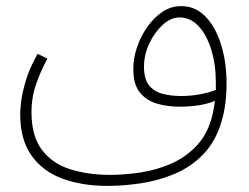

<svg xmlns="http://www.w3.org/2000/svg" viewBox="-20 -420 814 628"><path d="M332 188Q248 188 183.5 164Q119 140 82.5 88Q46 36 46 -47Q46 -58 49 -86Q52 -114 64 -155Q76 -196 103 -244L135 -228Q115 -192 99 -147.5Q83 -103 83 -53Q83 25 117 70Q151 115 209.5 133.5Q268 152 341 152Q388 152 440.5 144Q493 136 541.5 114.5Q590 93 626 53.5Q662 14 676 -49Q680 -67 683 -90Q659 -80 629 -75.5Q599 -71 567 -71Q528 -71 493.5 -81Q459 -91 437.5 -117.5Q416 -144 416 -194Q416 -229 428 -265Q440 -301 461.5 -331.5Q483 -362 511 -381Q539 -400 572 -400Q619 -400 652 -366Q685 -332 703 -274.5Q721 -217 721 -147Q721 -114 717 -82Q713 -50 705 -24Q686 42 645.5 84Q605 126 551.5 148.5Q498 171 441 179.5Q384 188 332 188ZM451 -202Q451 -162 467 -141.5Q483 -121 510.5 -113.5Q538 -106 572 -106Q604 -106 634 -111.5Q664 -117 686 -126Q686 -138 686 -149Q686 -209 671 -257.5Q656 -306 629.5 -334.5Q603 -363 567 -363Q539 -363 512.5 -339Q486 -315 468.5 -278Q451 -241 451 -202Z"/></svg>

Font: Noto Sans Arabic UI XLt
Style: Regular
Weight: 200
Designer: Monotype Design Team, Nadine Chahine and Nizar Qandah
Foundry: Monotype Imaging Inc.
Version: Version 2.010; ttfautohint (v1.8.4.7-5d5b)